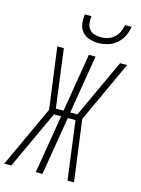

<svg xmlns="http://www.w3.org/2000/svg" viewBox="-154 -1033 817 1111"><g transform="rotate(15 254.5 -477.5)"><path d="M403 0H364L318 -350H272L214 0H174L232 -350H189L27 0H-15L155 -368L106 -735H145L191 -385H237L295 -735H335L277 -385H320L482 -735H524L354 -367ZM329 -815Q301 -815 275 -823.5Q249 -832 232 -852Q215 -872 211.5 -899.5Q208 -927 212 -955H252Q249 -934 251 -914Q253 -894 264.5 -879Q276 -864 295 -857.5Q314 -851 335 -851Q356 -851 377 -857.5Q398 -864 414.5 -879Q431 -894 440 -914Q449 -934 452 -955H492Q488 -927 474.5 -899.5Q461 -872 438 -852Q415 -832 386 -823.5Q357 -815 329 -815Z"/></g></svg>

Font: Iosevka Term Curly Extralight
Style: Italic
Weight: 200
Italic angle: -9°
Designer: Belleve Invis
Foundry: Belleve Invis
Version: Version 32.3.0